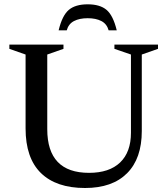

<svg xmlns="http://www.w3.org/2000/svg" viewBox="-20 -882 796 912"><path d="M602 -251.5V-623L523.5 -650V-670H730.5V-650L653.5 -623V-259.5Q653.5 -129 583.5 -59Q513.5 11 384 11Q247 11 174.2 -60.2Q101.5 -131.5 101.5 -272V-623L24.5 -650V-670H281.5V-650L204.5 -623V-268.5Q204.5 -61 403 -61Q499 -61 550.5 -110.2Q602 -159.5 602 -251.5ZM396.5 -795.5Q357.5 -795.5 331.5 -782Q305.5 -768.5 297 -738H258.5Q275.5 -808.5 306.8 -835Q338 -861.5 396.5 -861.5Q455 -861.5 486.2 -835Q517.5 -808.5 534.5 -738H496Q487.5 -768.5 461.5 -782Q435.5 -795.5 396.5 -795.5Z"/></svg>

Font: Newsreader Text Medium
Style: Regular
Weight: 500
Designer: Hugues Gentile
Foundry: Production Type
Version: Version 1.001